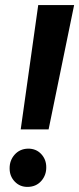

<svg xmlns="http://www.w3.org/2000/svg" viewBox="-20 -731 313 760"><path d="M273.4 -710.9 172.4 -218.8H62L131.3 -710.9ZM18.1 -64Q17.6 -95.7 37.8 -118.7Q58.1 -141.6 90.3 -142.6Q122.6 -143.1 142.8 -121.6Q163.1 -100.1 163.1 -69.3Q163.6 -37.6 143.3 -14.6Q123 8.3 89.8 8.8Q59.1 9.3 38.6 -12Q18.1 -33.2 18.1 -64Z"/></svg>

Font: Roboto Condensed
Style: Bold Italic
Weight: 700
Italic angle: -12°
Designer: Christian Robertson
Foundry: Google
Version: Version 3.0